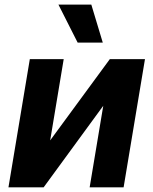

<svg xmlns="http://www.w3.org/2000/svg" viewBox="-20 -797 652 817"><path d="M193.5 -199.6 447.4 -545.5H596.9L506 0H361.5L419.4 -346.9L165.8 0H16L106.9 -545.5H251.1ZM310.4 -615.8 228.7 -777.3H368.6L417.3 -615.8Z"/></svg>

Font: Karasuma Gothic
Style: Bold Italic
Weight: 700
Italic angle: 9.39998°
Designer: Rasmus Andersson / Ryoko Nishizuka
Foundry: Genbu
Version: Version 1.00